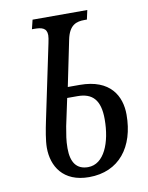

<svg xmlns="http://www.w3.org/2000/svg" viewBox="-82 -774 649 843"><g transform="rotate(-10 242.0 -352.0)"><path d="M247 10C381 10 456 -88 456 -232C456 -314 413 -396 276 -396H223L265 -600C278 -664 311 -673 346 -673H357L366 -714H122L112 -673H122C154 -673 178 -668 178 -635C178 -628 176 -614 173 -601L103 -267C95 -229 86 -181 86 -149C86 -67 131 10 247 10ZM250 -34C199 -34 175 -68 175 -131C175 -168 180 -191 186 -227L212 -349H258C324 -349 358 -315 358 -229C358 -125 322 -34 250 -34Z"/></g></svg>

Font: Noto Serif ExtraCondensed
Style: Italic
Weight: 400
Width: 2
Italic angle: -12°
Designer: Monotype Design Team
Foundry: Monotype Imaging Inc.
Version: Version 2.014